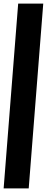

<svg xmlns="http://www.w3.org/2000/svg" viewBox="-25 -840 261 1072"><path d="M76.5 -820H216.5L135.3 212H-4.7Z"/></svg>

Font: Poland Can Into
Style: Of Regular
Weight: 500
Foundry: Cannot Into Space Fonts
Version: Version 1.01